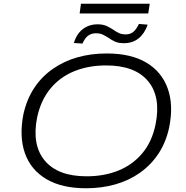

<svg xmlns="http://www.w3.org/2000/svg" viewBox="-20 -999 996 1027"><path d="M440 8Q311 8 228 -41Q145 -90 113.5 -179Q82 -268 105 -387Q123 -468 163 -528.5Q203 -589 262.5 -630.5Q322 -672 394.5 -692.5Q467 -713 551 -713Q681 -713 763 -664Q845 -615 877 -526Q909 -437 885 -318Q868 -238 827.5 -177Q787 -116 728 -74.5Q669 -33 596 -12.5Q523 8 440 8ZM443 -56Q538 -56 614 -87Q690 -118 741.5 -179.5Q793 -241 812 -333Q842 -481 772 -565Q702 -649 548 -649Q453 -649 377 -618Q301 -587 250 -525.5Q199 -464 179 -373Q149 -225 219 -140.5Q289 -56 443 -56ZM406 -927 413 -979H781L773 -927ZM643 -768Q613 -768 594 -777Q575 -786 560 -797Q544 -807 529.5 -814Q515 -821 493 -821Q470 -821 452.5 -809Q435 -797 421 -766L375 -769Q385 -802 403 -824Q421 -846 446.5 -857.5Q472 -869 502 -869Q531 -869 551 -859.5Q571 -850 586 -840Q600 -830 615.5 -822.5Q631 -815 652 -815Q676 -815 692.5 -828Q709 -841 723 -871L770 -867Q753 -819 721 -793.5Q689 -768 643 -768Z"/></svg>

Font: Nunito Sans 10pt Expanded Light
Style: Italic
Weight: 300
Width: 7
Italic angle: -9°
Designer: Vernon Adams
Foundry: Vernon Adams
Version: Version 3.101;gftools[0.9.27]